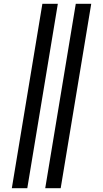

<svg xmlns="http://www.w3.org/2000/svg" viewBox="-20 -843 540 1006"><path d="M217 143 377 -823H458L298 143ZM42 143 202 -823H283L123 143Z"/></svg>

Font: Iosevka Curly Medium
Style: Italic
Weight: 500
Italic angle: -9°
Monospace: yes
Designer: Belleve Invis
Foundry: Belleve Invis
Version: Version 22.1.2; ttfautohint (v1.8.4)